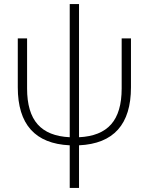

<svg xmlns="http://www.w3.org/2000/svg" viewBox="-20 -710 736 950"><path d="M371 -31Q478 -36 530 -95Q582 -154 582 -272V-520H628V-278Q628 -3 371 9V220H325V9Q68 -3 68 -278V-520H114V-272Q114 -154 166 -95Q218 -36 325 -31V-690H371Z"/></svg>

Font: Mplus 1p Light
Style: Regular
Weight: 300
Version: Version 1.061